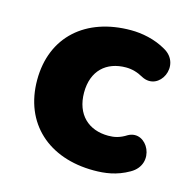

<svg xmlns="http://www.w3.org/2000/svg" viewBox="-82 -586 682 680"><g transform="rotate(15 259.0 -246.0)"><path d="M318 11C358 11 401 6 446 -20C526 -65 468 -176 403 -141C378 -125 358 -121 336 -121C264 -121 214 -166 214 -247C214 -327 263 -371 335 -371C357 -371 378 -365 399 -353C469 -317 523 -428 447 -470C406 -494 358 -503 318 -503C153 -503 42 -406 42 -247C42 -88 153 11 318 11Z"/></g></svg>

Font: SN Pro Heavy
Style: Regular
Weight: 800
Designer: Tobias Whetton
Foundry: Supernotes
Version: Version 1.001;Glyphs 3.2 (3249)